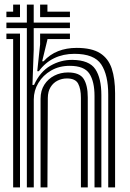

<svg xmlns="http://www.w3.org/2000/svg" viewBox="-20 -820 568 840"><path d="M97.5 0V-697H8V-721H97.5V-800H127.5V-721H286V-697H127.5V-603L122 -448.5H129Q155 -506 200.2 -532.2Q245.5 -558.5 296.5 -558Q370.5 -557.2 397 -517.5Q423.5 -477.8 423.5 -403.8V0H393.5V-399.8Q393.5 -463.5 371 -497.8Q348.5 -532 285 -532Q239 -532 203.5 -511.4Q168 -490.8 147.9 -457.2Q127.8 -423.8 127.8 -385.2V0ZM37.5 0V-649H8V-673H67.5V0ZM157.5 0V-388Q157.5 -423.8 174 -449.5Q190.5 -475.2 217.8 -489.1Q245 -503 277.5 -503Q328.2 -503 346.1 -474.8Q364 -446.5 364 -393.8V0H334V-392Q334 -431.2 321.9 -454Q309.8 -476.8 272.8 -476.8Q251.2 -476.8 232.2 -467.4Q213.2 -458 201.4 -439.1Q189.5 -420.2 189.2 -391.2L187.5 0ZM453.5 0V-405.8Q453.5 -492 422.9 -538.2Q392.2 -584.5 305.5 -584.5Q256.8 -584.5 217.4 -565.6Q178 -546.8 150 -508.5H143L155.5 -626V-673H286V-649H187.5V-646.8L164.5 -552H170.8Q198 -582 234.4 -596.2Q270.8 -610.5 315.5 -610.5Q381.2 -610.5 417.8 -587.4Q454.2 -564.2 468.9 -520Q483.5 -475.8 483.5 -411.8V0ZM8 -745V-769H37.5V-800H67.5V-745ZM155.5 -745V-800H187.5V-769H286V-745Z"/></svg>

Font: Big Shoulders Inline Text Thin Black
Style: Regular
Weight: 900
Version: Version 2.002